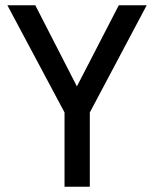

<svg xmlns="http://www.w3.org/2000/svg" viewBox="-20 -709 584 729"><path d="M225 0V-282L8 -689H114L272 -381L431 -689H537L321 -282V0Z"/></svg>

Font: Cairo Play SemiBold
Style: Regular
Weight: 600
Designer: Mohamed Gaber, Accademia di Belle Arti di Urbino
Foundry: Kief Type Foundry, Accademia di Belle Arti di Urbino
Version: Version 3.130;gftools[0.9.24]